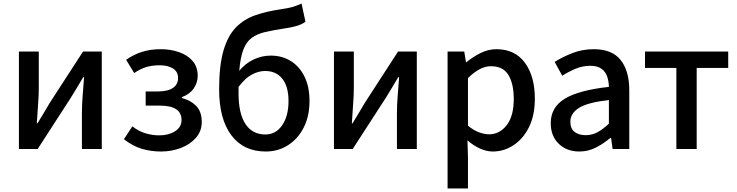

<svg xmlns="http://www.w3.org/2000/svg" viewBox="-20 -842 4164 1085"><path d="M86.9 0V-550.8H199.2V-345.2Q199.2 -302.2 195.1 -249.8Q190.9 -197.3 188 -145H191.9Q207 -169.9 227.3 -203.6Q247.6 -237.3 262.2 -262.2L449.2 -550.8H555.2V0H442.9V-205.1Q442.9 -247.6 447 -300Q451.2 -352.5 455.1 -405.8H450.2Q435.1 -380.4 415 -346.7Q395 -313 379.9 -289.1L192.9 0Z M890.1 14.2Q833 14.2 781.7 -1Q730.5 -16.1 680.2 -55.2L728 -127.9Q764.2 -99.6 803 -88.4Q841.8 -77.1 879.9 -77.1Q932.6 -77.1 969.2 -100.3Q1005.9 -123.5 1005.9 -164.1Q1005.9 -245.1 883.3 -245.1H803.2V-325.2H871.1Q928.2 -325.2 957.3 -345.2Q986.3 -365.2 986.3 -400.9Q986.3 -437 957.5 -455.1Q928.7 -473.1 882.3 -473.1Q837.9 -473.1 804.4 -462.4Q771 -451.7 738.3 -429.2L692.9 -503.9Q733.4 -533.2 781.5 -548.6Q829.6 -564 888.2 -564Q943.4 -564 991.2 -547.6Q1039.1 -531.2 1068.1 -497.8Q1097.2 -464.4 1097.2 -413.1Q1097.2 -374.5 1074.2 -341.6Q1051.3 -308.6 1007.3 -293V-288.1Q1056.6 -275.9 1088.4 -243.7Q1120.1 -211.4 1120.1 -152.8Q1120.1 -101.1 1087.6 -63.7Q1055.2 -26.4 1002.7 -6.1Q950.2 14.2 890.1 14.2Z M1481.9 14.2Q1356 14.2 1287.1 -77.9Q1218.3 -169.9 1218.3 -336.9Q1218.3 -471.7 1242.7 -555.7Q1267.1 -639.6 1312.7 -686.5Q1358.4 -733.4 1422.1 -755.6Q1485.8 -777.8 1564 -789.1Q1610.8 -795.9 1634.3 -803Q1657.7 -810.1 1684.1 -821.8L1706.1 -719.2Q1684.6 -703.1 1653.6 -694.6Q1622.6 -686 1587.9 -681.2Q1523.9 -671.4 1478.3 -660.9Q1432.6 -650.4 1402.3 -627.9Q1372.1 -605.5 1355.2 -561.5Q1338.4 -517.6 1332 -441.9Q1366.7 -483.9 1413.3 -505.9Q1460 -527.8 1510.3 -527.8Q1573.2 -527.8 1622.6 -497.6Q1671.9 -467.3 1700.4 -409.9Q1729 -352.5 1729 -271Q1729 -184.6 1696 -120.6Q1663.1 -56.6 1607.2 -21.2Q1551.3 14.2 1481.9 14.2ZM1328.1 -351.1V-312Q1328.1 -201.2 1366.9 -141.6Q1405.8 -82 1480 -82Q1538.6 -82 1574.5 -134Q1610.4 -186 1610.4 -271Q1610.4 -352.5 1575.7 -396.7Q1541 -440.9 1478 -440.9Q1441.9 -440.9 1404.1 -421.1Q1366.2 -401.4 1328.1 -351.1Z M1867.2 0V-550.8H1979.5V-345.2Q1979.5 -302.2 1975.3 -249.8Q1971.2 -197.3 1968.3 -145H1972.2Q1987.3 -169.9 2007.6 -203.6Q2027.8 -237.3 2042.5 -262.2L2229.5 -550.8H2335.4V0H2223.1V-205.1Q2223.1 -247.6 2227.3 -300Q2231.4 -352.5 2235.4 -405.8H2230.5Q2215.3 -380.4 2195.3 -346.7Q2175.3 -313 2160.2 -289.1L1973.1 0Z M2509.3 223.1V-550.8H2603.5L2613.3 -490.2H2615.2Q2651.4 -520 2695.1 -542Q2738.8 -564 2785.2 -564Q2889.6 -564 2946 -487.8Q3002.4 -411.6 3002.4 -284.2Q3002.4 -189.5 2969 -122.8Q2935.5 -56.2 2881.3 -21Q2827.1 14.2 2765.1 14.2Q2729.5 14.2 2692.6 -2.4Q2655.8 -19 2621.6 -48.8L2624.5 44.9V223.1ZM2743.2 -83Q2803.2 -83 2843.3 -134.5Q2883.3 -186 2883.3 -282.2Q2883.3 -368.2 2853.3 -418Q2823.2 -467.8 2754.4 -467.8Q2722.2 -467.8 2690.4 -450.9Q2658.7 -434.1 2624.5 -400.9V-131.8Q2656.7 -105 2687.7 -94Q2718.8 -83 2743.2 -83Z M3253.9 14.2Q3182.6 14.2 3137.5 -29.5Q3092.3 -73.2 3092.3 -146Q3092.3 -235.4 3170.9 -283.7Q3249.5 -332 3420.9 -351.1Q3420.4 -382.3 3411.1 -409.4Q3401.9 -436.5 3379.2 -453.4Q3356.4 -470.2 3315.9 -470.2Q3272.5 -470.2 3232.4 -453.4Q3192.4 -436.5 3157.2 -414.1L3114.3 -492.2Q3156.7 -519 3213.4 -541.5Q3270 -564 3335.9 -564Q3439 -564 3487.5 -502.7Q3536.1 -441.4 3536.1 -331.1V0H3441.9L3433.1 -63H3429.2Q3391.6 -30.8 3347.7 -8.3Q3303.7 14.2 3253.9 14.2ZM3289.1 -78.1Q3325.2 -78.1 3356.2 -94.7Q3387.2 -111.3 3420.9 -143.1V-276.9Q3298.8 -262.7 3251 -231.7Q3203.1 -200.7 3203.1 -154.8Q3203.1 -113.8 3227.8 -95.9Q3252.4 -78.1 3289.1 -78.1Z M3802.2 0V-458H3625V-550.8H4095.2V-458H3917V0Z"/></svg>

Font: Source Han Sans CN Medium
Style: Regular
Weight: 500
Designer: Ryoko NISHIZUKA  (kana, bopomofo & ideographs); Paul D. Hunt (Latin, Greek & Cyrillic); Sandoll Communications , Soo-you
Foundry: Adobe
Version: Version 2.004;hotconv 1.0.118;makeotfexe 2.5.65603